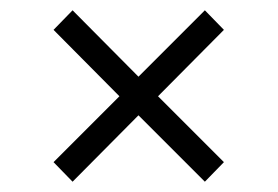

<svg xmlns="http://www.w3.org/2000/svg" viewBox="-20 -484 540 373"><path d="M287 -297 415 -169 378 -131 249 -260 121 -131 84 -169 212 -297 84 -426 121 -464 249 -335 378 -464 415 -426Z"/></svg>

Font: Jldddboxgfspflltxgxzjzlszac
Style: Regular
Weight: 300
Designer: Carrois Corporate & Edenspiekermann
Foundry: Carrois Corporate GbR & Edenspiekermann AG
Version: Version 2.001